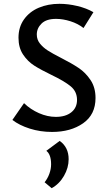

<svg xmlns="http://www.w3.org/2000/svg" viewBox="-20 -685 565 1007"><path d="M250 -292Q194 -319 159.5 -341Q125 -363 101 -399Q77 -435 77 -487Q77 -543 106 -583.5Q135 -624 183.5 -644.5Q232 -665 292 -665Q337 -665 385.5 -653.5Q434 -642 470 -621L418 -538Q389 -561 349.5 -573.5Q310 -586 274 -586Q223 -586 198 -561.5Q173 -537 173 -504Q173 -477 189.5 -456.5Q206 -436 230 -420.5Q254 -405 299 -382Q356 -353 392.5 -328.5Q429 -304 455 -265Q481 -226 481 -171Q481 -84 416 -38.5Q351 7 253 7Q191 7 136 -10.5Q81 -28 45 -56L106 -144Q140 -111 184.5 -91.5Q229 -72 273 -72Q324 -72 354 -96Q384 -120 384 -161Q384 -205 350.5 -232.5Q317 -260 250 -292ZM214 271Q230 251 239 226Q248 201 248 177Q248 125 223 106L293 54Q340 87 340 150Q340 195 315.5 237.5Q291 280 251 302Z"/></svg>

Font: Ysabeau Infant Semibold
Style: Regular
Weight: 600
Designer: Christian Thalmann (Catharsis Fonts)
Version: Version 0.003